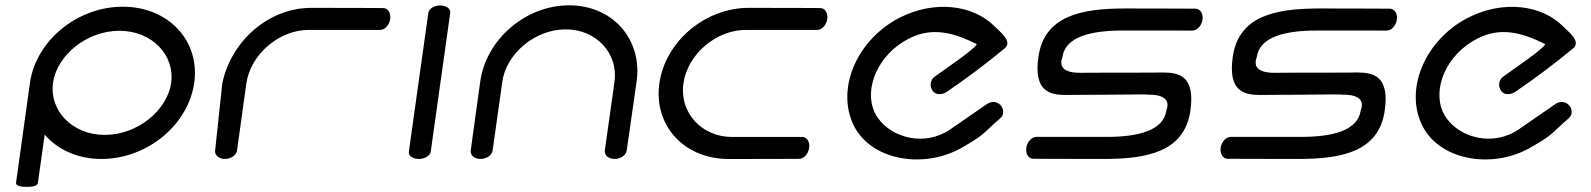

<svg xmlns="http://www.w3.org/2000/svg" viewBox="-20 -611 6115 738"><path d="M84.5 107.3C99.9 107.2 123.8 105.6 125.7 91.5L151.7 -93.6C200.6 -36.5 278.2 0 369.7 0C545.4 0 703.9 -130.9 726.6 -292.6C749.3 -454.3 627.6 -585.2 452 -585.2C276.4 -585.2 117.8 -454 95 -291.9L41.8 90.5C39.6 105.6 67.2 107.4 84.5 107.3ZM382.7 -92.5C256.9 -92.5 169 -186.8 183.8 -292.6C198.7 -398.4 313.1 -492.7 439 -492.7C564.8 -492.7 652.8 -398.4 637.9 -292.6C623 -186.8 508.6 -92.5 382.7 -92.5Z M891.7 -37.3C895 -61.8 912.2 -185.6 926.8 -289.5C942.8 -403.3 1054.2 -496 1165.8 -496C1280.4 -496 1440.9 -496 1440.9 -496C1459.8 -496 1476.6 -515.5 1479.8 -538C1483 -560.5 1471.6 -580 1452.7 -580C1452.7 -580 1343.8 -580.8 1177.7 -580.8C1008.7 -580.8 867.5 -449.9 834.5 -290.6L834.4 -290.4L834.4 -290.1C834.3 -289.4 807.7 -39.6 806.8 -31.3C805.1 -14.8 821.4 0 844.4 0C867 0 888.3 -13.9 891 -32.3C891.2 -34 891.4 -35.6 891.7 -37.3Z M1710.6 -561.9C1712.3 -577.8 1695.2 -590 1672.5 -590C1650.3 -590 1629.6 -578.9 1626.4 -561.6C1626.4 -561.2 1551.5 -28.1 1551.5 -28C1549.2 -12.2 1567 0 1589.6 0C1612.1 0 1633.3 -12 1635.6 -28Z M2427 -298C2449.7 -459.5 2335.2 -590.6 2167.6 -590.6C2000.1 -590.6 1848.7 -459.5 1826 -298C1803.7 -139.1 1789.4 -32.4 1789.4 -32.4C1786.8 -13.9 1804.4 0 1826.9 0C1849.5 0 1870.9 -13.8 1873.5 -32.4C1873.5 -32.4 1895.3 -187.7 1910.7 -297C1925.7 -403.6 2035.2 -498.1 2154.6 -498.1C2274.1 -498.1 2357 -403.6 2342 -297C2326.7 -187.7 2304.8 -32.4 2304.8 -32.4C2302.2 -13.8 2319.8 0 2342.3 0C2364.9 0 2386.3 -13.9 2388.9 -32.4C2388.9 -32.4 2404.6 -139.1 2427 -298Z M2857.8 -580.8C2689 -580.8 2536.9 -450.5 2514.4 -290.3C2491.9 -130.1 2607.7 0.2 2781.2 0.2C2942.7 0.2 3051.3 -0.5 3051.3 -0.5C3070.2 -0.5 3087 -20.1 3090.2 -42.6C3093.4 -65.1 3082 -84.6 3063.1 -84.6C3063.1 -84.6 2904.6 -84.6 2793.1 -84.6C2678.3 -84.6 2591 -176.9 2606.9 -290.3C2622.8 -403.7 2734.2 -496 2845.9 -496C2960.5 -496 3120.9 -496 3120.9 -496C3139.8 -496 3156.7 -515.5 3159.8 -538C3163 -560.5 3151.6 -580 3132.8 -580C3132.8 -580 3023.8 -580.8 2857.8 -580.8Z M3825.2 -156.8C3840.7 -169.4 3839.3 -195.1 3823.7 -208.8C3807.8 -223.8 3786.9 -220.8 3772.1 -210.1L3634.2 -114.8C3536 -46.3 3408.5 -80.4 3354.3 -157.8C3349.2 -165 3344.8 -172.6 3341.2 -180.5C3299.9 -272.2 3355.9 -402.5 3472.9 -462.3C3567.6 -512 3656.2 -480.2 3734.4 -441.4C3729.7 -423.6 3601.7 -338.1 3571.8 -315.7C3555.9 -303.5 3552.5 -280.4 3564.4 -262.5C3577.3 -243 3604.5 -247.7 3619.6 -258.1C3696.9 -311.2 3771.6 -366.7 3842.4 -425.7C3859.4 -439.5 3851.1 -457.9 3840.5 -471.7C3829.3 -486 3812.8 -499.7 3804 -508.8C3719.7 -593.8 3570.8 -611 3436.6 -542.4C3275.5 -458.2 3195.6 -276.2 3258.1 -136.1C3320.8 3.9 3524.6 40.3 3672.1 -40.6C3769.2 -95.4 3754.6 -96 3825.2 -156.8Z M4132 -331.2C4060.4 -331 4057.4 -360.7 4059.9 -377.6C4061.1 -385.6 4063.4 -389 4063.8 -392C4074.8 -470.1 4174.6 -493.6 4293.2 -493.6C4404.7 -493.6 4563.2 -493.5 4563.2 -493.5C4582.1 -493.5 4599 -513.1 4602.1 -535.6C4605.3 -558.1 4593.9 -577.6 4575.1 -577.6C4575.1 -577.6 4466.7 -578.4 4305.1 -578.4C4134.9 -578.4 3993.6 -550.1 3971.3 -391.7C3952.7 -259.3 4014.7 -245.9 4078.5 -245.9C4091.7 -245.9 4104.9 -246.4 4117.5 -246.4C4271.5 -246.4 4386.1 -249.5 4394.2 -247.1L4395 -247.1C4466 -247.2 4469.5 -218.1 4467.2 -201.2C4466 -193 4463.6 -189.4 4463.2 -186.3C4452.2 -108.2 4352.4 -84.8 4233.8 -84.8C4122.3 -84.8 3963.8 -84.8 3963.8 -84.8C3944.9 -84.8 3928 -65.3 3924.9 -42.8C3921.7 -20.2 3933.1 -0.7 3951.9 -0.7C3951.9 -0.7 4060.3 0 4221.9 0C4392.1 0 4533.4 -28.2 4555.7 -186.7C4574.3 -319.1 4512.3 -332.5 4448.5 -332.4C4435.3 -332.4 4422.1 -331.9 4409.5 -331.9C4246.7 -331.9 4132 -331.2 4132 -331.2Z M4879 -331.2C4807.4 -331 4804.4 -360.7 4806.9 -377.6C4808.1 -385.6 4810.4 -389 4810.8 -392C4821.8 -470.1 4921.6 -493.6 5040.2 -493.6C5151.7 -493.6 5310.2 -493.5 5310.2 -493.5C5329.1 -493.5 5346 -513.1 5349.1 -535.6C5352.3 -558.1 5340.9 -577.6 5322.1 -577.6C5322.1 -577.6 5213.7 -578.4 5052.1 -578.4C4881.9 -578.4 4740.6 -550.1 4718.3 -391.7C4699.7 -259.3 4761.7 -245.9 4825.5 -245.9C4838.7 -245.9 4851.9 -246.4 4864.5 -246.4C5018.5 -246.4 5133.1 -249.5 5141.2 -247.1L5142 -247.1C5213 -247.2 5216.5 -218.1 5214.2 -201.2C5213 -193 5210.6 -189.4 5210.2 -186.3C5199.2 -108.2 5099.4 -84.8 4980.8 -84.8C4869.3 -84.8 4710.8 -84.8 4710.8 -84.8C4691.9 -84.8 4675 -65.3 4671.9 -42.8C4668.7 -20.2 4680.1 -0.7 4698.9 -0.7C4698.9 -0.7 4807.3 0 4968.9 0C5139.1 0 5280.4 -28.2 5302.7 -186.7C5321.3 -319.1 5259.3 -332.5 5195.5 -332.4C5182.3 -332.4 5169.1 -331.9 5156.5 -331.9C4993.7 -331.9 4879 -331.2 4879 -331.2Z M6010.2 -156.8C6025.7 -169.4 6024.3 -195.1 6008.7 -208.8C5992.8 -223.8 5971.9 -220.8 5957.1 -210.1L5819.2 -114.8C5721 -46.3 5593.5 -80.4 5539.3 -157.8C5534.2 -165 5529.8 -172.6 5526.2 -180.5C5484.9 -272.2 5540.9 -402.5 5657.9 -462.3C5752.6 -512 5841.2 -480.2 5919.4 -441.4C5914.7 -423.6 5786.7 -338.1 5756.8 -315.7C5740.9 -303.5 5737.5 -280.4 5749.4 -262.5C5762.3 -243 5789.5 -247.7 5804.6 -258.1C5881.9 -311.2 5956.6 -366.7 6027.4 -425.7C6044.4 -439.5 6036.1 -457.9 6025.5 -471.7C6014.3 -486 5997.8 -499.7 5989 -508.8C5904.7 -593.8 5755.8 -611 5621.6 -542.4C5460.5 -458.2 5380.6 -276.2 5443.1 -136.1C5505.8 3.9 5709.6 40.3 5857.1 -40.6C5954.2 -95.4 5939.6 -96 6010.2 -156.8Z"/></svg>

Font: Hi.
Style: Bold
Weight: 400
Designer: Mew Too, Robert Jablonski
Foundry: Cannot Into Space Fonts
Version: Version 1.996